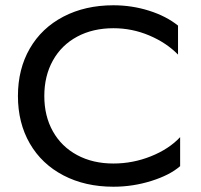

<svg xmlns="http://www.w3.org/2000/svg" viewBox="-20 -698 763 728"><path d="M410 10Q303 10 220.5 -33Q138 -76 93 -154Q48 -232 48 -334Q48 -436 93 -514Q138 -592 220.5 -635Q303 -678 410 -678Q480 -678 545 -657.5Q610 -637 655 -601V-491Q611 -536 546 -563.5Q481 -591 410 -591Q332 -591 272.5 -559Q213 -527 180.5 -468.5Q148 -410 148 -334Q148 -258 180.5 -200Q213 -142 272.5 -110Q332 -78 410 -78Q484 -78 552.5 -105.5Q621 -133 663 -178V-68Q624 -34 554 -12Q484 10 410 10Z"/></svg>

Font: Madhuban
Style: Regular
Weight: 400
Designer: jaikishan Patel
Foundry: MagicType
Version: Version 1.000